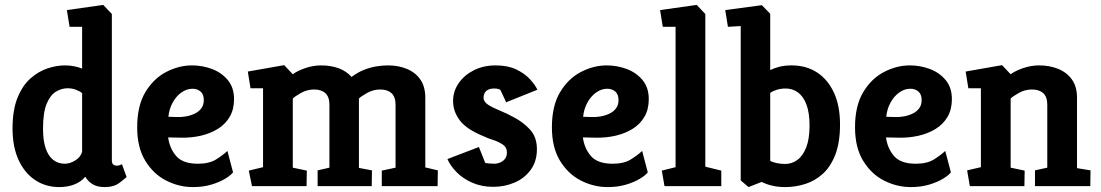

<svg xmlns="http://www.w3.org/2000/svg" viewBox="-20 -757 4477 781"><path d="M221 4Q166 4 123 -24.5Q80 -53 55.5 -106.5Q31 -160 31 -234Q31 -310 51.5 -360Q72 -410 104.5 -438.5Q137 -467 174 -479Q211 -491 243 -491Q264 -491 281.5 -487.5Q299 -484 314 -478V-648H263L252 -716L400 -737L435 -700V-105Q435 -92 441 -87.5Q447 -83 454 -83Q462 -83 468.5 -85.5Q475 -88 476 -89L495 -37Q488 -30 465.5 -13Q443 4 406 4Q376 4 357 -7.5Q338 -19 327 -38Q309 -17 282 -6.5Q255 4 221 4ZM244 -91Q265 -91 287 -105Q309 -119 314 -140V-378Q305 -386 289 -392Q273 -398 255 -398Q231 -398 208 -384.5Q185 -371 170 -335.5Q155 -300 155 -233Q155 -186 165.5 -154.5Q176 -123 196 -107Q216 -91 244 -91Z M765 4Q708 4 656 -22.5Q604 -49 571 -103Q538 -157 538 -239Q538 -327 571.5 -382.5Q605 -438 656.5 -464.5Q708 -491 761 -491Q803 -491 842 -476.5Q881 -462 906.5 -431.5Q932 -401 932 -354Q932 -312 914.5 -282Q897 -252 866.5 -233Q836 -214 797 -205Q758 -196 715 -197L664 -198Q670 -153 697 -122Q724 -91 785 -91Q831 -91 859 -108.5Q887 -126 905 -143L928 -56Q919 -44 896 -30Q873 -16 839.5 -6Q806 4 765 4ZM665 -282 698 -281Q717 -280 736.5 -283.5Q756 -287 772.5 -295Q789 -303 799 -316.5Q809 -330 809 -350Q809 -373 796 -384.5Q783 -396 763 -396Q739 -396 717.5 -380.5Q696 -365 682 -339Q668 -313 665 -282Z M1005 0 992 -63 1050 -77V-398H999L988 -466L1136 -492L1171 -455Q1190 -469 1222 -480Q1254 -491 1287 -491Q1325 -491 1357 -479.5Q1389 -468 1410 -444Q1434 -462 1458.5 -472Q1483 -482 1508 -486.5Q1533 -491 1559 -491Q1600 -491 1634.5 -477Q1669 -463 1689.5 -434Q1710 -405 1710 -359V-76L1761 -64L1760 0H1533V-63L1589 -75V-331Q1589 -363 1572.5 -378Q1556 -393 1527 -393Q1498 -393 1472.5 -378.5Q1447 -364 1440 -356V-74L1493 -64L1492 0H1272V-64L1320 -75V-331Q1320 -363 1303.5 -378Q1287 -393 1258 -393Q1229 -393 1203.5 -378.5Q1178 -364 1171 -356V-75L1228 -63L1227 0Z M1986 3Q1939 3 1900.5 -14Q1862 -31 1836.5 -57.5Q1811 -84 1800 -110L1928 -159L1954 -94Q1960 -93 1970.5 -92Q1981 -91 1992 -91Q2002 -91 2013.5 -95.5Q2025 -100 2033.5 -110Q2042 -120 2042 -137Q2042 -158 2024.5 -169.5Q2007 -181 1985 -188Q1963 -195 1949 -202Q1879 -230 1851 -266.5Q1823 -303 1823 -346Q1823 -386 1846 -419Q1869 -452 1908 -471.5Q1947 -491 1996 -491Q2045 -491 2079 -475Q2113 -459 2134.5 -436Q2156 -413 2166 -392L2039 -341L2015 -392Q2015 -392 2008.5 -394.5Q2002 -397 1991 -397Q1976 -397 1966.5 -392.5Q1957 -388 1952 -379.5Q1947 -371 1947 -359Q1947 -343 1965.5 -331Q1984 -319 2012.5 -307.5Q2041 -296 2070 -280Q2107 -261 2135.5 -230.5Q2164 -200 2164 -150Q2164 -101 2139 -66.5Q2114 -32 2073.5 -14.5Q2033 3 1986 3Z M2452 4Q2395 4 2343 -22.5Q2291 -49 2258 -103Q2225 -157 2225 -239Q2225 -327 2258.5 -382.5Q2292 -438 2343.5 -464.5Q2395 -491 2448 -491Q2490 -491 2529 -476.5Q2568 -462 2593.5 -431.5Q2619 -401 2619 -354Q2619 -312 2601.5 -282Q2584 -252 2553.5 -233Q2523 -214 2484 -205Q2445 -196 2402 -197L2351 -198Q2357 -153 2384 -122Q2411 -91 2472 -91Q2518 -91 2546 -108.5Q2574 -126 2592 -143L2615 -56Q2606 -44 2583 -30Q2560 -16 2526.5 -6Q2493 4 2452 4ZM2352 -282 2385 -281Q2404 -280 2423.5 -283.5Q2443 -287 2459.5 -295Q2476 -303 2486 -316.5Q2496 -330 2496 -350Q2496 -373 2483 -384.5Q2470 -396 2450 -396Q2426 -396 2404.5 -380.5Q2383 -365 2369 -339Q2355 -313 2352 -282Z M2683 0 2672 -63 2728 -77V-648H2676L2665 -716L2814 -737L2849 -700V-79L2914 -63V0Z M3025 4 2993 -23V-651L2941 -648L2930 -716L3079 -736L3113 -701V-472Q3129 -480 3150.5 -485.5Q3172 -491 3200 -491Q3260 -491 3304 -462Q3348 -433 3372.5 -379.5Q3397 -326 3397 -251Q3397 -178 3378 -128.5Q3359 -79 3327 -50Q3295 -21 3255 -8.5Q3215 4 3174 4Q3146 4 3122 -1.5Q3098 -7 3078 -17ZM3174 -90Q3201 -90 3223.5 -106.5Q3246 -123 3259.5 -157.5Q3273 -192 3273 -246Q3273 -298 3260.5 -331.5Q3248 -365 3226 -381Q3204 -397 3176 -397Q3157 -397 3140.5 -392Q3124 -387 3113 -379V-103Q3122 -97 3140 -93.5Q3158 -90 3174 -90Z M3685 4Q3628 4 3576 -22.5Q3524 -49 3491 -103Q3458 -157 3458 -239Q3458 -327 3491.5 -382.5Q3525 -438 3576.5 -464.5Q3628 -491 3681 -491Q3723 -491 3762 -476.5Q3801 -462 3826.5 -431.5Q3852 -401 3852 -354Q3852 -312 3834.5 -282Q3817 -252 3786.5 -233Q3756 -214 3717 -205Q3678 -196 3635 -197L3584 -198Q3590 -153 3617 -122Q3644 -91 3705 -91Q3751 -91 3779 -108.5Q3807 -126 3825 -143L3848 -56Q3839 -44 3816 -30Q3793 -16 3759.5 -6Q3726 4 3685 4ZM3585 -282 3618 -281Q3637 -280 3656.5 -283.5Q3676 -287 3692.5 -295Q3709 -303 3719 -316.5Q3729 -330 3729 -350Q3729 -373 3716 -384.5Q3703 -396 3683 -396Q3659 -396 3637.5 -380.5Q3616 -365 3602 -339Q3588 -313 3585 -282Z M3925 0 3914 -64 3970 -77V-398H3919L3908 -466L4056 -492L4091 -455Q4110 -469 4142 -480Q4174 -491 4207 -491Q4249 -491 4284 -477Q4319 -463 4340 -434Q4361 -405 4361 -359V-73L4416 -64L4415 0H4190V-64L4240 -75V-331Q4240 -363 4223.5 -378Q4207 -393 4178 -393Q4149 -393 4123.5 -378.5Q4098 -364 4091 -356V-75L4148 -63L4147 0Z"/></svg>

Font: Kreon Light
Style: Bold
Weight: 700
Version: Version 2.002